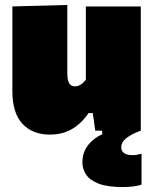

<svg xmlns="http://www.w3.org/2000/svg" viewBox="-20 -528 624 776"><path d="M182 16Q111.5 16 70.8 -27.5Q30 -71 30 -160Q30 -194 30 -219Q30 -244 30 -273Q30 -328 30 -366.2Q30 -404.5 30 -436Q30 -467.5 30 -502L252 -508Q252 -456.5 252 -406Q252 -355.5 252 -303V-232Q252 -206 259 -192.5Q266 -179 284 -179Q292.5 -179 300.2 -182.8Q308 -186.5 314.8 -192.5Q321.5 -198.5 327 -206V-303Q327 -355.5 327 -403Q327 -450.5 327 -502H549Q549 -450.5 549 -399.2Q549 -348 549 -273V-213Q549 -150 549 -101Q549 -52 549 0H365L355 -71H338Q320 -44.5 297.2 -25Q274.5 -5.5 246 5.2Q217.5 16 182 16ZM476 228Q416 228 380.2 214.8Q344.5 201.5 328.8 178.8Q313 156 313 128Q313 98.5 325 76Q337 53.5 355.5 38.2Q374 23 393 15V-27L504 -41L549 0Q512.5 13.5 491.2 29.8Q470 46 470 68Q470 83 481.8 91Q493.5 99 515 99Q528 99 537.5 96.8Q547 94.5 552 93V218Q541 222.5 520.5 225.2Q500 228 476 228Z"/></svg>

Font: Commissioner Thin Black
Style: Regular
Weight: 900
Version: Version 1.000